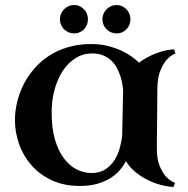

<svg xmlns="http://www.w3.org/2000/svg" viewBox="-20 -720 744 759"><path d="M339.8 -545.9Q376.5 -545.9 407 -538.1Q437.5 -530.3 461.2 -519Q484.9 -507.8 502.2 -495.1Q519.5 -482.4 529.8 -472.2Q544.9 -483.9 562.5 -493.4Q580.1 -502.9 598.1 -509.8Q616.2 -516.6 634 -520.3Q651.9 -523.9 668 -524.9L673.8 -508.8Q654.3 -501 638.7 -483.4Q625.5 -468.3 614.3 -441.9Q603 -415.5 602.1 -373Q601.6 -348.1 601.6 -321.3Q601.6 -294.4 601.3 -268.3Q601.1 -242.2 600.8 -218.5Q600.6 -194.8 600.3 -176.3Q600.1 -157.7 600.1 -146.2Q600.1 -134.8 600.1 -132.8Q600.1 -90.3 611.1 -64Q622.1 -37.6 635.7 -22.5Q651.9 -4.9 671.9 2.9L666 19Q642.1 18.1 614.7 10.7Q587.4 3.4 561.5 -9.8Q535.6 -22.9 513.7 -41.3Q491.7 -59.6 478 -83Q468.3 -64.5 453.1 -46.9Q438 -29.3 416 -15.6Q394 -2 364.3 6.6Q334.5 15.1 295.9 15.1Q232.4 15.1 184.3 -7.6Q136.2 -30.3 104 -67.1Q71.8 -104 55.4 -150.4Q39.1 -196.8 39.1 -244.1Q39.1 -279.8 47.6 -315.9Q56.2 -352.1 73 -385.5Q89.8 -418.9 115 -448.2Q140.1 -477.5 173.6 -499.3Q207 -521 248.5 -533.4Q290 -545.9 339.8 -545.9ZM341.8 -36.1Q376 -36.1 398.4 -51.8Q420.9 -67.4 434.3 -89.8Q447.8 -112.3 454.1 -137.2Q460.4 -162.1 462.9 -181.2L466.8 -366.2Q465.8 -376.5 463.1 -391.1Q460.4 -405.8 455.1 -421.4Q449.7 -437 441.2 -452.9Q432.6 -468.8 419.4 -481Q406.2 -493.2 387.9 -501Q369.6 -508.8 345.2 -508.8Q308.6 -508.8 278.8 -490.2Q249 -471.7 228 -439.7Q207 -407.7 195.6 -365.2Q184.1 -322.8 184.1 -274.9Q184.1 -212.4 197.5 -167.5Q210.9 -122.6 233.2 -93.3Q255.4 -64 283.7 -50Q312 -36.1 341.8 -36.1ZM327.6 -644Q327.6 -632.3 323.5 -622.1Q319.3 -611.8 312 -604.2Q304.7 -596.7 294.7 -592.3Q284.7 -587.9 272.9 -587.9Q261.2 -587.9 251 -592.3Q240.7 -596.7 233.2 -604.2Q225.6 -611.8 221.2 -622.1Q216.8 -632.3 216.8 -644Q216.8 -655.3 221.2 -665.5Q225.6 -675.8 233.2 -683.3Q240.7 -690.9 251 -695.6Q261.2 -700.2 272.9 -700.2Q284.7 -700.2 294.7 -695.6Q304.7 -690.9 312 -683.3Q319.3 -675.8 323.5 -665.5Q327.6 -655.3 327.6 -644ZM495.6 -644Q495.6 -632.3 491.5 -622.1Q487.3 -611.8 480 -604.2Q472.7 -596.7 462.6 -592.3Q452.6 -587.9 440.9 -587.9Q429.2 -587.9 418.9 -592.3Q408.7 -596.7 401.1 -604.2Q393.6 -611.8 389.2 -622.1Q384.8 -632.3 384.8 -644Q384.8 -655.3 389.2 -665.5Q393.6 -675.8 401.1 -683.3Q408.7 -690.9 418.9 -695.6Q429.2 -700.2 440.9 -700.2Q452.6 -700.2 462.6 -695.6Q472.7 -690.9 480 -683.3Q487.3 -675.8 491.5 -665.5Q495.6 -655.3 495.6 -644Z"/></svg>

Font: Uncial Antiqua
Style: Regular
Weight: 400
Version: Version 1.000